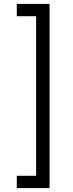

<svg xmlns="http://www.w3.org/2000/svg" viewBox="-20 -818 373 983"><path d="M234 -798V145H66V82H165V-735H66V-798Z"/></svg>

Font: IBM Plex Sans JP
Style: Regular
Weight: 400
Designer: Mike Abbink; Paul van der Laan; Pieter van Rosmalen; Wujin Sim; Yejin Wi; Jinhee Kim; Boomi Park; Yona Kim; Kichan Ma
Foundry: Sandoll Inc.
Version: Version 1.001